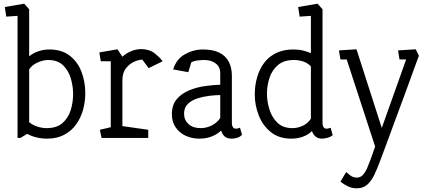

<svg xmlns="http://www.w3.org/2000/svg" viewBox="-20 -747 2302 1040"><path d="M91 0H75V-661L14 -657L6 -709L111 -727L138 -697V-442Q160 -460 188.5 -469.5Q217 -479 247 -479Q314 -479 357 -446Q400 -413 421 -359Q442 -305 442 -242Q442 -195 429.5 -151Q417 -107 391.5 -72Q366 -37 327 -16.5Q288 4 235 4Q206 4 178.5 -2.5Q151 -9 127 -22ZM233 -53Q287 -53 318.5 -80.5Q350 -108 363 -150.5Q376 -193 376 -237Q376 -280 363.5 -322.5Q351 -365 321.5 -393.5Q292 -422 241 -422Q213 -422 182.5 -408Q152 -394 138 -371V-85Q158 -69 183 -61Q208 -53 233 -53Z M530 0 521 -44 580 -58V-415H526L518 -463L616 -480L643 -440Q665 -460 692 -470.5Q719 -481 744 -481Q788 -481 816.5 -459Q845 -437 861 -415L785 -378L751 -424Q733 -424 707.5 -413Q682 -402 662.5 -377.5Q643 -353 643 -312V-64L783 -44V0Z M1060 4Q1020 4 986 -11.5Q952 -27 931.5 -57Q911 -87 911 -128Q911 -179 937.5 -210Q964 -241 1005.5 -258Q1047 -275 1092 -281Q1137 -287 1173 -288V-352Q1173 -384 1149 -403Q1125 -422 1085 -422Q1070 -422 1049.5 -419.5Q1029 -417 1016 -409L1000 -356L918 -371Q935 -427 981.5 -453Q1028 -479 1079 -479Q1134 -479 1168.5 -461.5Q1203 -444 1219.5 -412Q1236 -380 1236 -337V-79Q1236 -68 1241 -59Q1246 -50 1259 -50Q1264 -50 1270 -52Q1276 -54 1280 -55L1291 -17Q1281 -6 1266 -1Q1251 4 1236 4Q1209 4 1196 -8.5Q1183 -21 1178 -40Q1156 -19 1126 -7.5Q1096 4 1060 4ZM1067 -53Q1098 -53 1127 -67.5Q1156 -82 1173 -108V-232Q1148 -232 1114.5 -228Q1081 -224 1049.5 -214Q1018 -204 997.5 -184Q977 -164 977 -131Q977 -97 1001 -75Q1025 -53 1067 -53Z M1558 4Q1491 4 1447 -31.5Q1403 -67 1381.5 -122Q1360 -177 1360 -235Q1360 -285 1373 -329.5Q1386 -374 1411.5 -407.5Q1437 -441 1476.5 -460Q1516 -479 1568 -479Q1599 -479 1622.5 -473Q1646 -467 1664 -459V-661L1603 -657L1595 -709L1700 -727L1727 -697V-79Q1727 -68 1732 -59Q1737 -50 1750 -50Q1755 -50 1761 -52Q1767 -54 1771 -55L1782 -15Q1771 -5 1753 -0.5Q1735 4 1726 4Q1701 4 1688 -8.5Q1675 -21 1670 -37Q1648 -16 1619 -6Q1590 4 1558 4ZM1564 -53Q1593 -53 1620.5 -66Q1648 -79 1664 -104V-387Q1647 -406 1622.5 -414Q1598 -422 1572 -422Q1518 -422 1486 -395Q1454 -368 1440 -326Q1426 -284 1426 -239Q1426 -197 1439.5 -154Q1453 -111 1483 -82Q1513 -53 1564 -53Z M1912 273Q1887 273 1865 262.5Q1843 252 1824 237L1855 185Q1861 190 1876.5 202.5Q1892 215 1913 215Q1933 215 1946.5 199.5Q1960 184 1969.5 161.5Q1979 139 1986 120L2012 47L1858 -425H1824L1816 -474L1911 -480L2048 -54L2180 -425H2144L2136 -474L2232 -480L2249 -445Q2235 -408 2221 -369Q2207 -330 2192 -289Q2177 -248 2161.5 -206Q2146 -164 2130 -121Q2114 -78 2098 -34.5Q2082 9 2066 52.5Q2050 96 2033 140Q2022 169 2007.5 200Q1993 231 1970.5 252Q1948 273 1912 273Z"/></svg>

Font: Kreon Light
Style: Regular
Weight: 300
Designer: Julia Petretta
Foundry: Julia Petretta and Eli Heuer
Version: Version 2.002